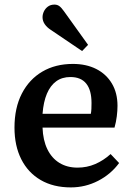

<svg xmlns="http://www.w3.org/2000/svg" viewBox="-20 -801 573 835"><path d="M288 14Q212 14 157 -18Q102 -50 72.5 -108.5Q43 -167 43 -246Q43 -332 75 -394Q107 -456 164 -489.5Q221 -523 297 -523Q355 -523 398.5 -501Q442 -479 466.5 -438Q491 -397 491 -341Q491 -320 488 -295.5Q485 -271 478 -246H165Q167 -191 186 -152Q205 -113 238.5 -92.5Q272 -72 317 -72Q358 -72 394 -87.5Q430 -103 461 -131L498 -92Q462 -43 406.5 -14.5Q351 14 288 14ZM165 -306H375Q377 -316 377.5 -328Q378 -340 378 -353Q378 -409 355 -437.5Q332 -466 286 -466Q250 -466 224.5 -447.5Q199 -429 184 -393.5Q169 -358 165 -306ZM337 -579 201 -671Q184 -682 174.5 -696Q165 -710 165 -726Q165 -739 171 -751.5Q177 -764 188.5 -772.5Q200 -781 217 -781Q229 -781 238 -774.5Q247 -768 259 -751L363 -606Z"/></svg>

Font: Literata 18pt Medium
Style: Regular
Weight: 500
Designer: Latin by Veronika Burian and Jose Scaglione. Greek by Irene Vlachou. Cyrillic by Vera Evstafieva.
Foundry: TypeTogether
Version: Version 3.103;gftools[0.9.29]